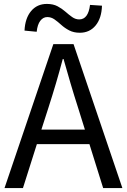

<svg xmlns="http://www.w3.org/2000/svg" viewBox="-20 -959 647 979"><path d="M227 -410 191 -298H413L378 -410Q358 -472 340 -533Q322 -594 304 -658H300Q283 -594 265 -533Q247 -472 227 -410ZM3 0 252 -734H355L604 0H506L436 -224H168L97 0ZM387 -792Q356 -792 333 -804Q310 -816 292.5 -832Q275 -848 258 -860Q241 -872 221 -872Q200 -872 185.5 -853Q171 -834 167 -797L105 -803Q108 -866 138.5 -902.5Q169 -939 219 -939Q251 -939 273.5 -927Q296 -915 313.5 -899.5Q331 -884 348 -872Q365 -860 384 -860Q430 -860 439 -934L500 -930Q498 -866 467.5 -829Q437 -792 387 -792Z"/></svg>

Font: Source Han Sans SC
Style: Regular
Weight: 400
Designer: Ryoko NISHIZUKA 西塚涼子 (kana, bopomofo & ideographs); Paul D. Hunt (Latin, Greek & Cyrillic); Sandoll Communications 산돌커뮤니
Foundry: Adobe
Version: Version 2.002;hotconv 1.0.116;makeotfexe 2.5.65601; ttfautoh